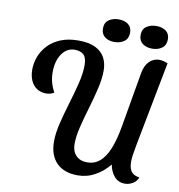

<svg xmlns="http://www.w3.org/2000/svg" viewBox="-94 -943 981 1051"><g transform="rotate(10 397.0 -418.0)"><path d="M407.3 21.7Q331.3 21.7 289.6 -20.2Q247.8 -62.2 247.8 -138.8Q247.8 -185.2 261.8 -242.1Q275.7 -299 294.1 -359.7Q312.5 -420.3 326.4 -476.7Q340.3 -533 340.3 -578Q340.3 -620 322.8 -636.3Q305.2 -652.7 273.2 -652.7Q229.3 -652.7 202 -613.1Q174.7 -573.5 174.7 -510Q174.7 -481.8 181.8 -455Q188.8 -428.2 203.2 -402.2Q193 -395.7 182.1 -392.7Q171.2 -389.7 159 -389.7Q129.5 -389.7 107.3 -404.3Q85.2 -419 73.7 -445.1Q62.2 -471.2 62.2 -505.8Q62.2 -543 75.8 -578.6Q89.5 -614.2 117 -643Q144.5 -671.8 186.1 -688.9Q227.7 -706 284.2 -706Q343.2 -706 379.2 -688.2Q415.2 -670.3 431.8 -639.1Q448.3 -607.8 448.3 -567.7Q448.3 -522.7 435.2 -466.7Q422.2 -410.7 404.7 -352.3Q387.2 -294 374.1 -240.2Q361 -186.3 361 -144.8Q361 -104.8 383.6 -81.1Q406.2 -57.3 446.2 -57.3Q486 -57.3 515.5 -82.1Q545 -106.8 565.7 -157.1Q586.3 -207.3 599.7 -284.7L652.7 -590.7Q660.2 -632.8 683.2 -655.8Q706.3 -678.8 738.2 -678.8Q748.7 -678.8 760.8 -676Q772.8 -673.2 785.7 -667.7L695 -195.3Q688.2 -159.2 685.4 -138.5Q682.7 -117.8 682.7 -103.2Q682.7 -66 697.2 -47.6Q711.7 -29.2 742.2 -25.8Q734.2 -3.3 713.2 9.2Q692.2 21.7 669.7 21.7Q632.3 21.7 609.9 -4.9Q587.5 -31.5 581.2 -69.3Q548.7 -28.5 503.6 -3.4Q458.5 21.7 407.3 21.7ZM688.2 -732Q656.2 -732 634.8 -747.8Q613.5 -763.7 613.5 -794.8Q613.5 -827.3 636 -842.8Q658.5 -858.3 691.3 -858.3Q723.3 -858.3 744.1 -842.8Q764.8 -827.3 764.8 -796.8Q764.8 -764.5 742.5 -748.2Q720.2 -732 688.2 -732ZM477.5 -732Q446.3 -732 425.3 -747.8Q404.3 -763.7 404.3 -794.8Q404.3 -827.3 426.9 -842.8Q449.5 -858.3 480.7 -858.3Q513.5 -858.3 534.2 -842.8Q554.8 -827.3 554.8 -796.8Q554.8 -764.5 532.6 -748.2Q510.3 -732 477.5 -732Z"/></g></svg>

Font: Sansita Swashed Light
Style: Regular
Weight: 300
Designer: Pablo Cosgaya
Foundry: Omnibus-Type
Version: Version 1.003